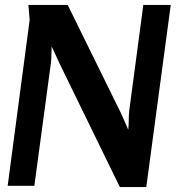

<svg xmlns="http://www.w3.org/2000/svg" viewBox="-20 -752 722 777"><path d="M254 -732 470 -293Q475 -283 482.5 -265Q490 -247 499 -227Q501 -246 501 -265.5Q501 -285 503 -304L560 -732H671L572 5H465L220 -497Q212 -514 204.5 -531Q197 -548 189 -564Q188 -548 188 -530.5Q188 -513 186 -497L119 0H11L100 -671L95 -732Z"/></svg>

Font: Rosario
Style: Bold Italic
Weight: 700
Italic angle: -8.05°
Designer: Hector Gatti
Foundry: Omnibus Type
Version: Version 1.101; ttfautohint (v1.8.1.43-b0c9)